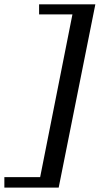

<svg xmlns="http://www.w3.org/2000/svg" viewBox="-61 -728 502 880"><path d="M376 -708 208 131.8H-41V84H123L271 -662.1H118.2V-708Z"/></svg>

Font: Charis
Style: Italic
Weight: 400
Italic angle: -11°
Designer: Walt Agee, Miriam Martin, Annie Olsen, Victor Gaultney, Lorna Priest, Alan Ward, Bob Hallissy, Martin Hosken, Sharon Cor
Foundry: SIL Global
Version: Version 7.000